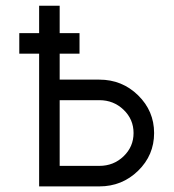

<svg xmlns="http://www.w3.org/2000/svg" viewBox="-20 -665 619 685"><path d="M334.5 0H119.6V-473.6H48.8V-546.9H119.6V-644.5H192.9V-546.9H263.7V-473.6H192.9V-380.9H334.5Q415.5 -380.9 472.7 -325Q529.8 -269 529.8 -190.4Q529.8 -111.3 472.7 -55.7Q415.5 0 334.5 0ZM334.5 -73.2Q385.3 -73.2 420.9 -107.4Q456.5 -141.6 456.5 -190.4Q456.5 -239.3 420.9 -273.4Q385.3 -307.6 334.5 -307.6H192.9V-73.2Z"/></svg>

Font: Catrinity
Style: Regular
Weight: 400
Designer: Alexander Lange
Foundry: High-Logic / Made with FontCreator
Version: Version 2.090;May 20, 2024;FontCreator 15.0.0.2974 64-bit